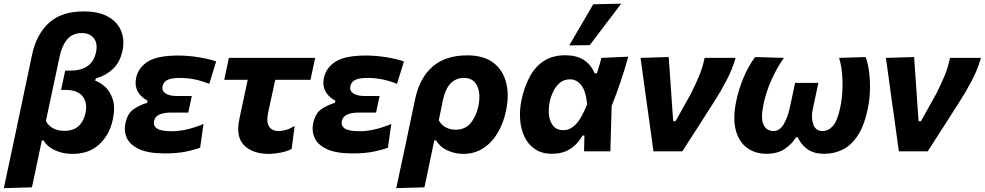

<svg xmlns="http://www.w3.org/2000/svg" viewBox="-52 -808 5256 1025"><path d="M-31.5 196.5Q-20 143 -9 90.5Q2 38 15.5 -24L119.5 -517.5Q142.5 -624.5 209.2 -685.8Q276 -747 395.5 -747Q476.5 -747 526.2 -718.2Q576 -689.5 595 -641.8Q614 -594 602 -537.5Q588 -473.5 549.5 -438.5Q511 -403.5 459 -389L456.5 -377Q481 -369.5 508.2 -345.5Q535.5 -321.5 549.8 -278.5Q564 -235.5 550.5 -171.5Q534 -90.5 479.2 -38.5Q424.5 13.5 334.5 13.5Q285 13.5 243 -5Q201 -23.5 180.5 -58.5H171.5L162.5 -16Q151 40 140.5 89.2Q130 138.5 118.5 192ZM293.5 -109.5Q339.5 -109.5 367.2 -134.8Q395 -160 404.5 -205Q416 -261.5 388.2 -294.8Q360.5 -328 299 -328H274L296 -431H321.5Q440.5 -431 460.5 -529Q470.5 -577 448.8 -604.2Q427 -631.5 384.5 -631.5Q335.5 -631.5 307 -598Q278.5 -564.5 266 -505L193 -162Q221.5 -109.5 293.5 -109.5Z M827.5 11Q737.5 11 688.8 -12.8Q640 -36.5 624.2 -73.2Q608.5 -110 617.5 -149.5Q628.5 -203.5 662.5 -226Q696.5 -248.5 733.5 -259L736 -270.5Q719.5 -278.5 702.5 -294.5Q685.5 -310.5 676.8 -335.2Q668 -360 675 -393.5Q686.5 -447 737.2 -479.2Q788 -511.5 899 -511.5Q952.5 -511.5 1008.2 -502.5Q1064 -493.5 1102 -480L1065 -360.5Q1019 -378.5 981.5 -385.2Q944 -392 908.5 -392Q863.5 -392 842.2 -381.5Q821 -371 816 -348.5Q810.5 -324 831 -309.8Q851.5 -295.5 892 -295.5H972L953 -207H860.5Q822.5 -207 799 -196.5Q775.5 -186 770.5 -162.5Q765 -136 786.5 -121.8Q808 -107.5 864 -107.5Q910 -107.5 955.8 -119.5Q1001.5 -131.5 1034.5 -146.5L1016.5 -19.5Q987.5 -8.5 941.2 1.2Q895 11 827.5 11Z M1384 13.5Q1297 13.5 1251.2 -32.2Q1205.5 -78 1226 -173.5Q1236.5 -223.5 1246.8 -271.8Q1257 -320 1270.5 -382H1145L1170 -499H1630.5L1605.5 -382H1417.5Q1408 -338.5 1398.5 -294.8Q1389 -251 1379.5 -206.5Q1369 -158 1384.2 -133.2Q1399.5 -108.5 1436 -108.5Q1453 -108.5 1474 -114.2Q1495 -120 1521 -135.5L1505 -13Q1482.5 -0.5 1447.5 6.5Q1412.5 13.5 1384 13.5Z M1830 11Q1740 11 1691.2 -12.8Q1642.5 -36.5 1626.8 -73.2Q1611 -110 1620 -149.5Q1631 -203.5 1665 -226Q1699 -248.5 1736 -259L1738.5 -270.5Q1722 -278.5 1705 -294.5Q1688 -310.5 1679.2 -335.2Q1670.5 -360 1677.5 -393.5Q1689 -447 1739.8 -479.2Q1790.5 -511.5 1901.5 -511.5Q1955 -511.5 2010.8 -502.5Q2066.5 -493.5 2104.5 -480L2067.5 -360.5Q2021.5 -378.5 1984 -385.2Q1946.5 -392 1911 -392Q1866 -392 1844.8 -381.5Q1823.5 -371 1818.5 -348.5Q1813 -324 1833.5 -309.8Q1854 -295.5 1894.5 -295.5H1974.5L1955.5 -207H1863Q1825 -207 1801.5 -196.5Q1778 -186 1773 -162.5Q1767.5 -136 1789 -121.8Q1810.5 -107.5 1866.5 -107.5Q1912.5 -107.5 1958.2 -119.5Q2004 -131.5 2037 -146.5L2019 -19.5Q1990 -8.5 1943.8 1.2Q1897.5 11 1830 11Z M2063.5 196.5Q2075 143 2086 90.5Q2097 38 2110.5 -24L2164 -278Q2188.5 -393.5 2258 -453Q2327.5 -512.5 2443 -512.5Q2530 -512.5 2581.8 -473Q2633.5 -433.5 2650.2 -366.2Q2667 -299 2649.5 -217Q2635.5 -149.5 2604.2 -97.5Q2573 -45.5 2526.8 -16Q2480.5 13.5 2421.5 13.5Q2376.5 13.5 2336.5 -5Q2296.5 -23.5 2276 -58.5H2266.5L2257.5 -16Q2246 40 2235.5 89.2Q2225 138.5 2214 192ZM2380.5 -115.5Q2431 -115.5 2460.8 -151.2Q2490.5 -187 2502 -242.5Q2510.5 -283 2505.2 -317Q2500 -351 2480.2 -371.5Q2460.5 -392 2425.5 -392Q2337.5 -392 2312.5 -273L2290.5 -166Q2304 -140.5 2327.8 -128Q2351.5 -115.5 2380.5 -115.5Z M2895.5 13Q2841 13 2804.5 -11.5Q2768 -36 2748.2 -77.2Q2728.5 -118.5 2724.8 -169.5Q2721 -220.5 2732 -274Q2747 -344.5 2776 -398.5Q2805 -452.5 2851.8 -482.8Q2898.5 -513 2966.5 -513Q3082 -513 3122.5 -416.5H3134.5Q3142 -439 3147.8 -459.2Q3153.5 -479.5 3158.5 -499L3302 -505.5Q3284 -439.5 3260.5 -370.2Q3237 -301 3213.5 -243Q3211.5 -182 3209.8 -121.2Q3208 -60.5 3206.5 0H3066Q3066.5 -21.5 3067 -42.8Q3067.5 -64 3068 -84.5H3058.5Q3028 -34 2988.2 -10.5Q2948.5 13 2895.5 13ZM2955 -113Q2992 -113 3022.8 -145.2Q3053.5 -177.5 3082.5 -251.5Q3075.5 -323 3050.8 -353.8Q3026 -384.5 2991 -384.5Q2960 -384.5 2938.2 -367Q2916.5 -349.5 2902.8 -322Q2889 -294.5 2882.5 -263.5Q2874.5 -224.5 2879.2 -190.2Q2884 -156 2902.8 -134.5Q2921.5 -113 2955 -113ZM2987 -565.5Q3019.5 -621 3051.2 -675.8Q3083 -730.5 3115 -785L3264.5 -788.5Q3221 -731.5 3179 -676.2Q3137 -621 3096.5 -567Z M3436.5 0Q3430.5 -46 3423.5 -95Q3416.5 -144 3410.5 -189L3398 -277.5Q3390.5 -332.5 3382.8 -388.5Q3375 -444.5 3367.5 -499L3518 -503.5Q3522 -446.5 3527 -374.8Q3532 -303 3536.5 -237L3542 -161H3554.5L3636 -307Q3661.5 -357.5 3680.8 -403.8Q3700 -450 3709.5 -499H3875Q3857.5 -437.5 3826.2 -378Q3795 -318.5 3759.5 -263.5Q3716.5 -196 3674 -129.8Q3631.5 -63.5 3590.5 0Z M4039.5 13Q3980 13 3936.5 -18.5Q3893 -50 3876 -112.8Q3859 -175.5 3878.5 -268.5Q3891.5 -330.5 3915.8 -390Q3940 -449.5 3979 -503.5L4133 -499Q4095.5 -446.5 4066.2 -380.8Q4037 -315 4024 -251.5Q4008 -175.5 4024.2 -142Q4040.5 -108.5 4077.5 -108.5Q4110 -108.5 4131.5 -144.5Q4153 -180.5 4163.5 -230Q4171 -263 4178.5 -298.8Q4186 -334.5 4192.5 -365.5H4317Q4310 -333 4302 -295.5Q4294 -258 4286.5 -222.5Q4277 -178 4290 -143.2Q4303 -108.5 4339.5 -108.5Q4371 -108.5 4395 -136.2Q4419 -164 4434 -235.5Q4442.5 -275 4445 -322.8Q4447.5 -370.5 4443.2 -416.8Q4439 -463 4427.5 -499L4569.5 -503.5Q4583 -465.5 4588.5 -417.8Q4594 -370 4592 -320Q4590 -270 4580 -224.5Q4561.5 -136.5 4527.2 -84.5Q4493 -32.5 4447.5 -9.8Q4402 13 4349 13Q4289 13 4254.8 -14.2Q4220.5 -41.5 4207.5 -75H4197Q4178 -41.5 4139.2 -14.2Q4100.5 13 4039.5 13Z M4746.5 0Q4740.5 -46 4733.5 -95Q4726.5 -144 4720.5 -189L4708 -277.5Q4700.5 -332.5 4692.8 -388.5Q4685 -444.5 4677.5 -499L4828 -503.5Q4832 -446.5 4837 -374.8Q4842 -303 4846.5 -237L4852 -161H4864.5L4946 -307Q4971.5 -357.5 4990.8 -403.8Q5010 -450 5019.5 -499H5185Q5167.5 -437.5 5136.2 -378Q5105 -318.5 5069.5 -263.5Q5026.5 -196 4984 -129.8Q4941.5 -63.5 4900.5 0Z"/></svg>

Font: Commissioner
Style: Bold Italic
Weight: 700
Italic angle: -12°
Designer: Kostas Bartsokas
Foundry: Kostas Bartsokas
Version: Version 1.000; ttfautohint (v1.8.3)